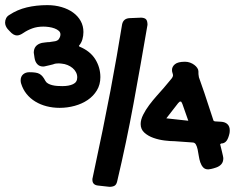

<svg xmlns="http://www.w3.org/2000/svg" viewBox="-70 -637 922 742"><path d="M107.9 -381.8Q104.5 -380.9 101.8 -380.4Q99.1 -379.9 96.7 -379.9Q83 -379.9 74.5 -388.7Q65.9 -397.5 63.5 -413.1L61.5 -426.8Q61.5 -428.7 61 -430.2Q60.5 -431.6 60.5 -433.1Q60.5 -463.4 91.8 -471.2Q98.6 -472.7 104 -472.9Q109.4 -473.1 114.7 -474.1Q117.2 -474.1 119.9 -474.1Q122.6 -474.1 125.5 -475.1Q136.2 -476.1 143.8 -477.8Q151.4 -479.5 155.8 -483.9Q163.6 -494.1 163.6 -503.9Q163.6 -512.2 157.2 -517.8Q150.9 -523.4 141.1 -527.1Q131.3 -530.8 119.6 -532.5Q107.9 -534.2 97.7 -534.2Q73.7 -534.2 54.9 -527.3Q36.1 -520.5 20.5 -509.8Q6.3 -500 -4.4 -500Q-18.1 -500 -32.2 -516.1L-40.5 -524.9Q-44.9 -530.3 -47.6 -536.6Q-50.3 -543 -50.3 -549.8Q-50.3 -559.1 -46.1 -566.9Q-42 -574.7 -34.2 -579.1Q-3.4 -599.6 33.4 -608.4Q70.3 -617.2 112.8 -617.2Q142.6 -617.2 168.2 -609.6Q193.8 -602.1 212.6 -588.4Q231.4 -574.7 241.9 -555.7Q252.4 -536.6 252.4 -513.2Q252.4 -499 248.5 -485.1Q244.6 -471.2 234.9 -460L236.8 -457Q278.3 -439.9 298.1 -408.2Q317.9 -376.5 317.9 -338.9Q317.9 -310.1 304.4 -287.8Q291 -265.6 269 -250.7Q247.1 -235.8 218.8 -228Q190.4 -220.2 160.6 -220.2Q134.3 -220.2 110.4 -226.3Q86.4 -232.4 66.7 -244.4Q46.9 -256.3 32.7 -273.9Q18.6 -291.5 11.7 -314Q10.7 -316.9 10.3 -319.8Q9.8 -322.8 9.8 -326.2Q9.8 -341.3 19.3 -349.6Q28.8 -357.9 43.5 -357.9Q57.6 -357.9 67.1 -356.4Q76.7 -355 83.3 -351.1Q89.8 -347.2 95 -340.8Q100.1 -334.5 105.5 -324.2Q108.9 -317.9 116 -314Q123 -310.1 131.8 -307.9Q140.6 -305.7 150.9 -304.9Q161.1 -304.2 170.9 -304.2Q196.3 -304.2 212.4 -311.8Q228.5 -319.3 228.5 -337.9Q228.5 -348.6 223.6 -357.9Q218.8 -367.2 210.2 -374.3Q201.7 -381.3 190.9 -385.7Q180.2 -390.1 168.5 -391.1Q166 -391.1 163.3 -391.6Q160.6 -392.1 157.7 -392.1Q151.9 -392.1 146.2 -391.4Q140.6 -390.6 134.8 -388.2Q128.4 -386.7 121.1 -384.8Q113.8 -382.8 107.9 -381.8ZM401.9 -543Q406.7 -565.4 430.2 -566.9L476.1 -568.8Q490.2 -567.9 495.1 -561.5Q500 -555.2 500 -541Q474.1 -389.2 446.3 -238Q418.5 -86.9 382.8 64Q379.9 76.7 372.6 80.8Q365.2 85 353 85L309.1 80.1Q298.3 79.1 292.7 73.5Q287.1 67.9 287.1 58.1Q287.1 56.6 287.1 54.4Q287.1 52.2 288.1 49.8Q310.1 -52.2 326.9 -135Q343.8 -217.8 357.2 -288.3Q370.6 -358.9 381.3 -420.7Q392.1 -482.4 401.9 -543ZM784.7 -166.5Q800.3 -165.5 809.1 -157Q817.9 -148.4 817.9 -133.8Q817.9 -130.4 817.6 -126.5Q817.4 -122.6 814.9 -113.8Q810.1 -96.7 802.7 -89.6Q795.4 -82.5 784.7 -82.5L780.8 -79.6Q785.2 -62 787.6 -51.8Q790 -41.5 791.3 -35.9Q792.5 -30.3 792.7 -28.3Q793 -26.4 793 -25.4Q793 -11.2 785.6 -2.7Q778.3 5.9 765.6 10.3Q754.4 14.2 746.1 15.9Q737.8 17.6 734.9 17.6Q722.2 17.6 715.1 9.8Q708 2 704.1 -9.5Q700.2 -21 698.2 -34.4Q696.3 -47.9 693.8 -59.3Q691.4 -70.8 687 -78.6Q682.6 -86.4 673.8 -86.4L605 -91.3Q588.9 -91.3 566.4 -94Q543.9 -96.7 523.2 -104Q502.4 -111.3 488 -124.3Q473.6 -137.2 473.6 -157.7Q473.6 -174.3 483.2 -193.4Q492.7 -212.4 506.6 -231Q520.5 -249.5 535.9 -266.8Q551.3 -284.2 563 -297.4L590.8 -330.6Q594.7 -335 596.7 -339.1Q598.6 -343.3 598.6 -345.7Q598.6 -349.6 596.7 -354.7Q594.7 -359.9 594.7 -366.7Q594.7 -379.4 606.2 -388.9Q617.7 -398.4 645 -398.4Q655.3 -398.4 664.6 -395Q673.8 -391.6 680.9 -386.2Q688 -380.9 692.4 -374.3Q696.8 -367.7 696.8 -361.3Q696.8 -356 697 -350.3Q697.3 -344.7 698.7 -338.4L719.7 -278.3L754.9 -171.4Q756.3 -167.5 767.6 -167.5ZM657.7 -170.4 634.8 -235.4Q632.3 -241.7 630.9 -243.2Q629.4 -244.6 627 -244.6Q625.5 -244.6 623.8 -243.7Q622.1 -242.7 618.7 -238.8L572.8 -179.7Z"/></svg>

Font: Gochi Hand
Style: Regular
Weight: 400
Designer: Juan Pablo del Peral
Foundry: Juan Pablo del Peral
Version: Version 1.001